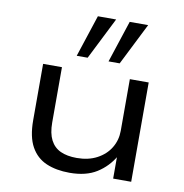

<svg xmlns="http://www.w3.org/2000/svg" viewBox="-85 -844 895 933"><g transform="rotate(10 362.5 -377.5)"><path d="M319 9Q253 9 204 -12Q155 -33 128 -81.5Q101 -130 101 -212V-490H194V-217Q194 -164 211 -131Q228 -98 260.5 -83Q293 -68 341 -68Q398 -68 440.5 -90.5Q483 -113 506 -151Q529 -189 529 -235V-490H622V0H533V-112H537Q505 -57 452.5 -24Q400 9 319 9ZM412 -557 480 -764H571L467 -557ZM255 -557 323 -764H413L309 -557Z"/></g></svg>

Font: Nunito Sans 10pt Expanded
Style: Regular
Weight: 400
Width: 7
Designer: Vernon Adams
Foundry: Vernon Adams
Version: Version 3.101;gftools[0.9.27]